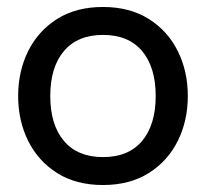

<svg xmlns="http://www.w3.org/2000/svg" viewBox="-20 -520 590 550"><path d="M275 10Q198 10 143.8 -24.2Q89.5 -58.5 60.8 -116.2Q32 -174 32 -245Q32 -316 60.8 -373.8Q89.5 -431.5 143.8 -465.8Q198 -500 275 -500Q351.5 -500 406 -465.8Q460.5 -431.5 489.2 -373.8Q518 -316 518 -245Q518 -174 489.2 -116.2Q460.5 -58.5 406 -24.2Q351.5 10 275 10ZM275 -70Q348 -70 387 -116.2Q426 -162.5 426 -245Q426 -327.5 387 -373.8Q348 -420 275 -420Q202.5 -420 163.2 -373.8Q124 -327.5 124 -245Q124 -162.5 163.2 -116.2Q202.5 -70 275 -70Z"/></svg>

Font: Cabin Resolve
Style: Regular-Resolve
Weight: 400
Designer: Pablo Impallari
Foundry: Pablo Impallari. http://www.impallari.com Igino Marini. http://www.ikern.com
Version: Version 3.001